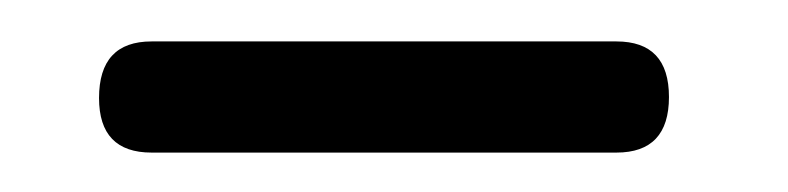

<svg xmlns="http://www.w3.org/2000/svg" viewBox="-20 -632 390 95"><path d="M29 -583.5Q29 -611.5 55 -611.5H285Q311 -611.5 311 -584Q311 -556.5 285 -556.5H55Q29 -556.5 29 -583.5Z"/></svg>

Font: Fraunces 9pt S000
Style: Regular
Weight: 400
Version: Version 1.000; ttfautohint (v1.8.3)